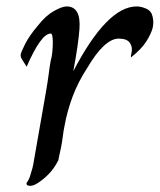

<svg xmlns="http://www.w3.org/2000/svg" viewBox="-20 -588 504 606"><path d="M411.3 -567.7Q425.6 -567.7 441.8 -560.5Q457.9 -553.3 461.5 -535.9Q466.2 -517.9 461.5 -498.5Q456.4 -480.5 441.8 -457.2Q427.2 -433.8 393.3 -406.7V-412.8Q398.5 -432.3 394.4 -443.6Q390.3 -454.9 383.1 -459.5Q375.9 -464.1 367.9 -465.1Q360 -466.2 354.9 -466.2Q309.7 -466.2 254.9 -372.8Q227.2 -330.8 209.7 -284.6Q192.3 -238.5 183.6 -190.3Q180.5 -175.9 178.2 -157.2Q175.9 -138.5 172.6 -122.6Q169.2 -106.7 166.7 -95.1Q164.1 -83.6 164.1 -82.1Q150.3 -54.9 131.5 -36.4Q112.8 -17.9 93.3 -6.7Q80.5 0 71 -1.8Q61.5 -3.6 64.1 -11.3Q70.8 -19.5 74.9 -32.3Q79 -45.1 82.1 -56.4Q85.6 -69.2 87.2 -82.1Q100 -154.9 109 -206.4Q117.9 -257.9 124.4 -294.4Q130.8 -330.8 133.8 -354.9Q136.9 -379 140 -396.4Q143.6 -407.7 145.1 -423.8Q146.7 -440 146.7 -453.3Q146.7 -482.1 140 -482.1Q109.7 -482.1 64.1 -377.4Q56.4 -390.3 50.8 -398.5Q45.1 -406.7 45.1 -414.4Q45.1 -421 59 -448.5Q72.8 -475.9 100 -507.7Q124.1 -538.5 150 -553.1Q175.9 -567.7 190.3 -567.7Q235.9 -567.7 230.8 -496.4Q229.2 -474.4 224.4 -440.5Q219.5 -406.7 211.3 -363.1Q317.9 -567.7 411.3 -567.7Z"/></svg>

Font: MM Jasmine
Style: Regular
Weight: 400
Designer: Khon Soe Zaw Thu
Version: Version 1.00 July 11, 2016, initial release